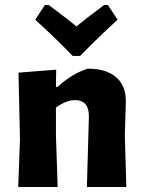

<svg xmlns="http://www.w3.org/2000/svg" viewBox="-20 -749 575 769"><path d="M412 -729 451 -670Q378 -604 301 -525H271Q204 -595 121 -670L160 -729H175Q260 -666 286 -643Q318 -670 397 -729ZM205 -470 204 -401H211Q265 -452 331 -474Q406 -474 445.5 -439.5Q485 -405 484 -341L480 -207L486 0H328L336 -279Q338 -348 280 -348Q245 -348 204 -318V-207L211 0H53L60 -191L54 -458Z"/></svg>

Font: Alegreya Sans ExtraBold
Style: Regular
Weight: 800
Designer: Juan Pablo del Peral
Foundry: Huerta Tipografica
Version: Version 2.007